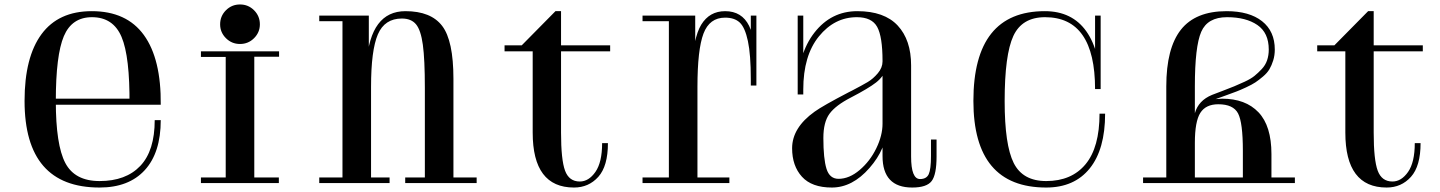

<svg xmlns="http://www.w3.org/2000/svg" viewBox="-20 -820 6448 860"><path d="M673 -282Q673 -145 608.5 -77Q544 -9 426 -9Q315 -9 272.5 -90Q230 -171 230 -367Q230 -573 266 -658Q302 -743 392 -743Q487 -743 524.5 -654.5Q562 -566 560 -351H700Q702 -556 624.5 -663Q547 -770 391 -770Q242 -770 166 -667Q90 -564 90 -368Q90 20 426 20Q557 20 628.5 -58Q700 -136 700 -282ZM586 -378H206L208 -351H586Z M1144 -711Q1144 -748 1118 -774Q1092 -800 1055 -800Q1018 -800 992 -774Q966 -748 966 -711Q966 -675 992 -649Q1018 -623 1055 -623Q1092 -623 1118 -649Q1144 -675 1144 -711ZM1119 0H991V-590H1119ZM1229 -25V0H1097V-25ZM1013 0H880V-25H1013ZM880 -565V-590H1018V-565ZM1230 -590V-566H1097V-590Z M2011 -467V0H1883V-426Q1883 -554 1874 -619.5Q1865 -685 1843.5 -711Q1822 -737 1780 -737Q1703 -737 1672.5 -666Q1642 -595 1642 -431L1622 -538Q1639 -770 1796 -770Q1910 -770 1960.5 -704Q2011 -638 2011 -467ZM1642 0H1514V-750H1632V-585L1642 -565ZM1566 0H1410V-25H1566ZM1410 -725V-750H1566V-725ZM1725 -25V0H1619V-25ZM1943 0H1795V-25H1943ZM2115 -25V0H1980V-25Z M2366 -226V-590H2240V-617H2317L2468 -770H2493V-226Q2493 -104 2511 -55.5Q2529 -7 2577 -7Q2617 -7 2647 -50Q2677 -93 2677 -179H2703Q2703 -76 2660 -28Q2617 20 2551 20Q2366 20 2366 -226ZM2443 -617H2713V-590H2443Z M3368 -467 3343 -466Q3343 -575 3330 -636Q3317 -697 3293.5 -719Q3270 -741 3228 -741Q3158 -741 3131 -669.5Q3104 -598 3104 -431L3079 -502Q3084 -649 3121 -709.5Q3158 -770 3228 -770Q3303 -770 3335.5 -704Q3368 -638 3368 -467ZM3104 0H2976V-750H3094V-585L3104 -565ZM3028 0H2858V-25H3028ZM2858 -725V-750H3028V-725ZM3247 -25V0H3081V-25ZM3368 -750V-437H3343V-750Z M4061 -119V-527Q4061 -641 4001 -705.5Q3941 -770 3820 -770Q3703 -770 3628 -674Q3553 -578 3553 -419H3578Q3578 -571 3648 -657Q3718 -743 3818 -743Q3885 -743 3909 -699.5Q3933 -656 3933 -547V-121Q3933 20 4066 20Q4131 20 4153 -9Q4175 -38 4175 -119V-195H4150V-121Q4150 -62 4140 -40Q4130 -18 4101 -18Q4061 -18 4061 -119ZM3933 -545Q3933 -517 3912 -492Q3891 -467 3866.5 -452.5Q3842 -438 3796 -414Q3787 -409 3782 -407Q3665 -346 3629 -320Q3528 -248 3528 -156Q3528 -77 3572 -28.5Q3616 20 3706 20Q3798 20 3874.5 -67.5Q3951 -155 3951 -249L3933 -356V-266Q3933 -213 3905 -155.5Q3877 -98 3830.5 -58.5Q3784 -19 3736 -19Q3696 -19 3682 -64Q3668 -109 3668 -202Q3668 -273 3695.5 -310.5Q3723 -348 3791 -383Q3870 -424 3904 -450.5Q3938 -477 3951 -516V-545ZM3578 -750H3553V-397H3578Z M4910 -421V-750H4885V-421ZM4905 -311Q4905 -160 4842.5 -84.5Q4780 -9 4666 -9Q4561 -9 4520.5 -90Q4480 -171 4480 -367Q4480 -575 4519 -659Q4558 -743 4661 -743Q4885 -743 4885 -421H4910Q4910 -589 4846 -679.5Q4782 -770 4660 -770Q4340 -770 4340 -368Q4340 20 4666 20Q4792 20 4861 -65.5Q4930 -151 4930 -311Z M5332 -433Q5332 -612 5360.5 -677.5Q5389 -743 5476 -743Q5561 -743 5612 -708Q5663 -673 5663 -598Q5663 -572 5655.5 -550Q5648 -528 5631.5 -510.5Q5615 -493 5599 -480Q5583 -467 5555 -454Q5527 -441 5508.5 -433.5Q5490 -426 5457.5 -413.5Q5425 -401 5409 -395Q5348 -370 5332 -313ZM5204 -25H5100V0H5780V-25H5675V-130Q5675 -256 5617 -317Q5559 -378 5454 -378Q5447 -378 5425 -376Q5439 -381 5470.5 -392.5Q5502 -404 5518 -410Q5534 -416 5561 -428.5Q5588 -441 5603 -451Q5618 -461 5637 -477Q5656 -493 5666 -510Q5676 -527 5683 -549.5Q5690 -572 5690 -598Q5690 -680 5633 -725Q5576 -770 5474 -770Q5335 -770 5269.5 -687Q5204 -604 5204 -433ZM5332 -25V-180Q5332 -276 5356.5 -314.5Q5381 -353 5437 -353Q5504 -353 5525.5 -312Q5547 -271 5547 -145V-25Z M6006 -226V-590H5880V-617H5957L6108 -770H6133V-226Q6133 -104 6151 -55.5Q6169 -7 6217 -7Q6257 -7 6287 -50Q6317 -93 6317 -179H6343Q6343 -76 6300 -28Q6257 20 6191 20Q6006 20 6006 -226ZM6083 -617H6353V-590H6083Z"/></svg>

Font: Solide Mirage
Style: Etroit
Weight: 400
Designer: Jérémy Landes
Foundry: Velvetyne Type Foundry
Version: Version 1.1